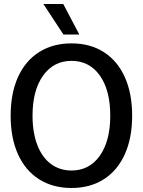

<svg xmlns="http://www.w3.org/2000/svg" viewBox="-20 -926 711 956"><path d="M33 -350Q33 -461 69.5 -542Q106 -623 174.5 -666.5Q243 -710 336 -710Q429 -710 497 -666.5Q565 -623 601.5 -542Q638 -461 638 -350Q638 -239 601.5 -158Q565 -77 497 -33.5Q429 10 336 10Q243 10 174.5 -33.5Q106 -77 69.5 -158Q33 -239 33 -350ZM529 -350Q529 -477 477 -550Q425 -623 336 -623Q247 -623 194.5 -549.5Q142 -476 142 -350Q142 -267 165.5 -205Q189 -143 233 -110Q277 -77 336 -77Q425 -77 477 -150.5Q529 -224 529 -350ZM196 -906H295L375 -754H296Z"/></svg>

Font: Sarabun Medium
Style: Regular
Weight: 500
Designer: Suppakit Chalermlarp | Katatrad Co.,Ltd.
Foundry: Cadson Demak Co.,Ltd.
Version: Version 1.000; ttfautohint (v1.6)